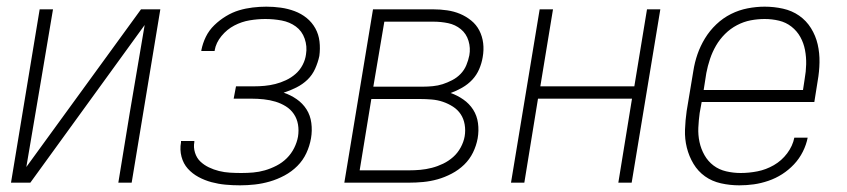

<svg xmlns="http://www.w3.org/2000/svg" viewBox="-20 -548 2540 576"><path d="M13 0 99 -520H139L104 -312Q93 -246 81.5 -179.5Q70 -113 59 -47L403 -520H461L375 0H335L369 -208Q380 -274 391.5 -340.5Q403 -407 414 -473L71 0Z M700 8Q678 8 656.5 6Q635 4 614.5 -1.5Q594 -7 575.5 -17Q557 -27 543.5 -42Q530 -57 524.5 -78Q519 -99 523 -121V-125H563V-122Q560 -106 565 -90Q570 -74 581 -63.5Q592 -53 606.5 -46Q621 -39 637 -35Q653 -31 670 -30Q687 -29 704 -29Q722 -29 739.5 -30.5Q757 -32 774.5 -37Q792 -42 809.5 -51Q827 -60 840.5 -73.5Q854 -87 862.5 -104Q871 -121 874 -138Q877 -157 874 -174.5Q871 -192 861.5 -206Q852 -220 837.5 -229Q823 -238 806.5 -243Q790 -248 771.5 -250Q753 -252 735 -252H681L688 -289H742Q758 -289 774 -290.5Q790 -292 806 -296Q822 -300 838 -307.5Q854 -315 867 -326.5Q880 -338 888 -353.5Q896 -369 898 -385Q902 -409 894 -432Q886 -455 867.5 -468.5Q849 -482 825 -486.5Q801 -491 776 -491Q753 -491 729 -487Q705 -483 683 -471.5Q661 -460 644.5 -440Q628 -420 624 -397V-395H584V-397Q588 -418 597.5 -437.5Q607 -457 623 -472.5Q639 -488 658 -499.5Q677 -511 697 -517Q717 -523 738 -525.5Q759 -528 779 -528Q801 -528 822.5 -525Q844 -522 864 -514.5Q884 -507 900 -494Q916 -481 926 -463Q936 -445 938.5 -423.5Q941 -402 938 -380Q934 -361 925.5 -342Q917 -323 902.5 -309Q888 -295 869 -285.5Q850 -276 831 -270Q852 -263 870 -250.5Q888 -238 899.5 -220Q911 -202 914 -179Q917 -156 913 -133Q909 -110 899 -88.5Q889 -67 872 -50Q855 -33 833.5 -21.5Q812 -10 789.5 -3.5Q767 3 744.5 5.5Q722 8 700 8Z M1207 0H1013L1099 -520H1280Q1301 -520 1321.5 -517Q1342 -514 1360 -506.5Q1378 -499 1393.5 -486.5Q1409 -474 1418 -456.5Q1427 -439 1429.5 -418.5Q1432 -398 1428 -376Q1425 -358 1417.5 -340.5Q1410 -323 1397 -309Q1384 -295 1366.5 -285Q1349 -275 1332 -269Q1352 -262 1370 -249.5Q1388 -237 1399.5 -219Q1411 -201 1414 -178.5Q1417 -156 1413 -133Q1409 -111 1399 -90.5Q1389 -70 1372.5 -54Q1356 -38 1335 -27Q1314 -16 1292.5 -10Q1271 -4 1249.5 -2Q1228 0 1207 0ZM1100 -288H1249Q1263 -288 1278.5 -289.5Q1294 -291 1308 -295.5Q1322 -300 1336.5 -307.5Q1351 -315 1362 -326.5Q1373 -338 1379 -352.5Q1385 -367 1388 -382Q1392 -404 1385.5 -425.5Q1379 -447 1362.5 -460.5Q1346 -474 1324.5 -478.5Q1303 -483 1280 -483H1133ZM1059 -37H1207Q1224 -37 1241 -38.5Q1258 -40 1275.5 -44.5Q1293 -49 1309.5 -57Q1326 -65 1339.5 -77Q1353 -89 1362 -105.5Q1371 -122 1374 -139Q1377 -157 1374 -174.5Q1371 -192 1362 -205.5Q1353 -219 1339 -228Q1325 -237 1309 -242.5Q1293 -248 1275 -249.5Q1257 -251 1240 -251H1094Z M1513 0 1599 -520H1639L1601 -289H1883L1921 -520H1961L1875 0H1835L1876 -252H1594L1553 0Z M2198 8Q2170 8 2143 2Q2116 -4 2095 -19Q2074 -34 2060.5 -56.5Q2047 -79 2040.5 -105Q2034 -131 2035 -159Q2036 -187 2040 -215L2060 -335Q2064 -361 2072.5 -385.5Q2081 -410 2095 -433Q2109 -456 2129 -475Q2149 -494 2173 -506Q2197 -518 2223 -523Q2249 -528 2274 -528Q2302 -528 2329 -522Q2356 -516 2377.5 -501Q2399 -486 2413 -463.5Q2427 -441 2433 -415Q2439 -389 2438.5 -361Q2438 -333 2433 -305L2423 -242H2085L2079 -209Q2076 -187 2075 -165Q2074 -143 2078.5 -122Q2083 -101 2093.5 -82.5Q2104 -64 2120.5 -51.5Q2137 -39 2158.5 -34Q2180 -29 2202 -29Q2227 -29 2252.5 -34Q2278 -39 2301.5 -52.5Q2325 -66 2341.5 -88Q2358 -110 2363 -135H2403Q2399 -114 2388.5 -93Q2378 -72 2362 -55Q2346 -38 2326.5 -25.5Q2307 -13 2285 -5.5Q2263 2 2241.5 5Q2220 8 2198 8ZM2091 -278H2389L2394 -311Q2398 -333 2398.5 -355Q2399 -377 2395 -398Q2391 -419 2381 -437Q2371 -455 2354.5 -468Q2338 -481 2317 -486Q2296 -491 2274 -491Q2253 -491 2232 -487Q2211 -483 2191 -472.5Q2171 -462 2155 -446Q2139 -430 2128 -411Q2117 -392 2110 -371Q2103 -350 2099 -329Z"/></svg>

Font: Iosevka Term Curly XLt Obl
Style: Regular
Weight: 200
Italic angle: -9°
Designer: Belleve Invis
Foundry: Belleve Invis
Version: Version 32.3.0